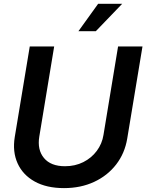

<svg xmlns="http://www.w3.org/2000/svg" viewBox="-20 -970 764 1002"><path d="M314 11.7Q223.1 11.7 161.1 -22.7Q99.1 -57.1 71.8 -117.7Q44.4 -178.2 57.1 -255.4L135.3 -727.5H262.7L185.1 -257.3Q173.8 -188 209.5 -145.3Q245.1 -102.5 319.3 -102.5Q372.1 -102.5 414.8 -124Q457.5 -145.5 485.1 -182.6Q512.7 -219.7 520 -265.6L596.2 -727.5H723.6L644 -247.1Q631.3 -169.9 586.2 -111.6Q541 -53.2 471.2 -20.8Q401.4 11.7 314 11.7ZM389.2 -807.1 492.2 -950.2H617.7L480 -807.1Z"/></svg>

Font: Inter Display SemiBold
Style: Italic
Weight: 600
Italic angle: -9.39999°
Designer: Rasmus Andersson
Foundry: rsms
Version: Version 4.000;git-a52131595